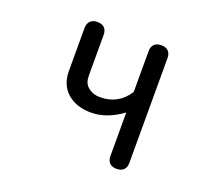

<svg xmlns="http://www.w3.org/2000/svg" viewBox="-125 -903 1250 1105"><g transform="rotate(20 500.0 -350.5)"><path d="M438 -226Q346 -226 291.5 -274Q237 -322 236 -405V-671Q236 -699 251.5 -714Q267 -729 295 -729Q323 -729 338 -714Q353 -699 353 -671V-422Q353 -377 378 -355Q410 -327 455 -327Q568 -327 628 -422V-671Q628 -699 643 -714Q658 -729 686 -729Q714 -729 729 -714Q744 -699 744 -671V-29Q744 -2 729 13Q714 28 686 28Q658 28 643 13Q628 -2 628 -29V-296Q532 -226 438 -226Z"/></g></svg>

Font: 寒蝉全圆体 Bold
Style: Regular
Weight: 700
Designer: Warren2060
      Designed by Motoya company      

      [Varela Round]
      Joe Prince(Latin component); Avraham Cornf
Foundry: ChillType
Version: Version 3.200